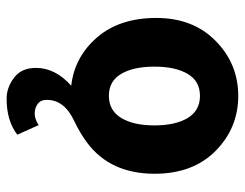

<svg xmlns="http://www.w3.org/2000/svg" viewBox="-102 -446 758 595"><g transform="rotate(90 277.5 -149.0)"><path d="M209.5 -351.1Q187 -313 187 -248Q187 -183.1 209.5 -145Q231.9 -106.9 277.3 -106.9Q322.8 -106.9 345.9 -145Q369.1 -183.1 369.1 -248Q369.1 -313 346.2 -351.1Q323.2 -389.2 277.6 -389.2Q231.9 -389.2 209.5 -351.1ZM397.9 176.8Q355.5 210 286.1 210Q252 210 221.4 187Q190.9 164.1 190.9 119.1Q190.9 59.1 246.1 9.8Q156.7 -0.5 96.4 -70.3Q36.1 -140.1 36.1 -253.9Q36.1 -367.7 107.2 -437.7Q178.2 -507.8 277.6 -507.8Q377 -507.8 448 -437.7Q519 -367.7 519 -248Q518.6 -111.3 422.9 -39.6Q392.6 -17.1 356.4 0Q290 30.8 290 85Q290 105 303 114Q315.9 123 332.5 123Q349.1 123 368.2 110.8Z"/></g></svg>

Font: SourceSansPro-Bold
Style: Bold
Weight: 700
Designer: Paul D. Hunt
Foundry: Adobe Systems Incorporated
Version: Version 1.050;PS Version 1.000;hotconv 1.0.70;makeotf.lib2.5